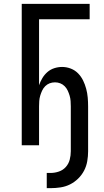

<svg xmlns="http://www.w3.org/2000/svg" viewBox="-20 -755 540 998"><path d="M223 223V144H243Q265 144 286.5 136.5Q308 129 322.5 112.5Q337 96 342.5 74.5Q348 53 348 31V-202Q348 -216 347 -230Q346 -244 342 -257.5Q338 -271 332 -284Q326 -297 316 -307Q306 -317 293 -322Q280 -327 266 -327Q251 -327 238 -322Q225 -317 215 -307Q205 -297 199 -284Q193 -271 189 -257.5Q185 -244 184 -230Q183 -216 183 -202V0H93V-735H446V-655H183V-312Q190 -332 200.5 -349.5Q211 -367 226.5 -380.5Q242 -394 262 -400.5Q282 -407 303 -407Q326 -407 348 -398.5Q370 -390 386 -373.5Q402 -357 412 -336.5Q422 -316 428 -293.5Q434 -271 436 -248Q438 -225 438 -202V31Q438 57 433.5 83Q429 109 417 132Q405 155 386 173.5Q367 192 344 203.5Q321 215 295 219Q269 223 243 223Z"/></svg>

Font: Iosevka Term Curly Medium
Style: Regular
Weight: 500
Designer: Belleve Invis
Foundry: Belleve Invis
Version: Version 32.3.0